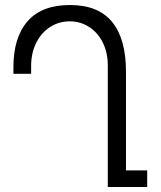

<svg xmlns="http://www.w3.org/2000/svg" viewBox="-20 -745 640 765"><path d="M258 -660Q215 -660 179.8 -637.5Q144.5 -615 124.2 -574.2Q104 -533.5 104 -481.5V-451H33.5V-477.5Q33.5 -595.5 89.8 -660.2Q146 -725 259 -725Q371.5 -725 426.8 -657.5Q482 -590 482 -459V-66H566.5V0H409.5V-484Q409.5 -535 389.8 -575Q370 -615 335.2 -637.5Q300.5 -660 258 -660Z"/></svg>

Font: JuliaMono Light
Style: Regular
Weight: 300
Monospace: yes
Designer: cormullion
Foundry: corm
Version: Version 0.054; ttfautohint (v1.8.4)